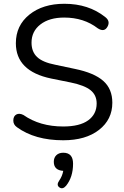

<svg xmlns="http://www.w3.org/2000/svg" viewBox="-20 -734 655 1017"><path d="M315 9Q165 9 70 -60Q50 -74 50.5 -96.5Q51 -119 66.5 -127.5Q82 -136 104 -125Q191 -64 315 -64Q402 -64 447 -96.5Q492 -129 492 -186Q492 -230 460 -256Q428 -282 355 -297L251 -318Q64 -357 64 -505Q64 -599 135.5 -656.5Q207 -714 321 -714Q449 -714 537 -644Q566 -622 549 -592Q532 -562 498 -584Q424 -641 320 -641Q241 -641 194 -604.5Q147 -568 147 -508Q147 -460 176.5 -432Q206 -404 273 -391L377 -369Q479 -348 527 -305.5Q575 -263 575 -190Q575 -101 504.5 -46Q434 9 315 9ZM330 250Q312 271 294.5 258.5Q277 246 294 222Q310 199 315 171Q265 168 265 123Q265 101 278.5 88Q292 75 315 75Q367 75 367 133Q367 204 330 250Z"/></svg>

Font: Nunito
Style: Regular
Weight: 400
Designer: Vernon Adams
Foundry: Vernon Adams
Version: Version 3.602